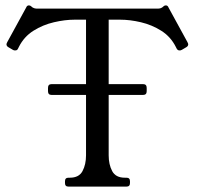

<svg xmlns="http://www.w3.org/2000/svg" viewBox="-20 -692 733 712"><path d="M171 -340Q158 -340 158 -354V-366Q158 -380 171 -380H511Q524 -380 524 -366V-354Q524 -340 511 -340ZM565 -660Q570 -660 575.5 -661.5Q581 -663 587 -669Q590 -672 595 -672Q602 -672 605 -664L675 -536Q678 -530 678 -528Q678 -521 671 -517L654 -507Q650 -505 648.5 -505Q647 -505 645 -505Q639 -505 635 -512L632 -518Q613 -556 578 -578Q543 -600 502.5 -609.5Q462 -619 426 -619H383V-116Q383 -82 396 -57.5Q409 -33 443 -33H449Q462 -33 462 -20V-13Q462 0 449 0H234Q221 0 221 -13V-20Q221 -33 234 -33H239Q273 -33 286 -57.5Q299 -82 299 -116V-619H256Q221 -619 180 -609.5Q139 -600 104 -578Q69 -556 50 -518L47 -512Q44 -505 37 -505Q36 -505 34 -505Q32 -505 28 -507L11 -517Q4 -521 4 -528Q4 -530 7 -536L77 -664Q80 -672 87 -672Q92 -672 95 -669Q101 -663 107 -661.5Q113 -660 117 -660Z"/></svg>

Font: Young Serif Light
Style: Regular
Weight: 300
Designer: Bastien Sozeau
Foundry: NBR — Bastien Sozeau
Version: Version 5.001